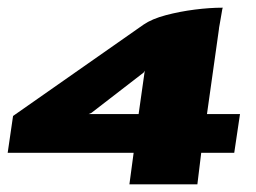

<svg xmlns="http://www.w3.org/2000/svg" viewBox="-22 -480 666 500"><path d="M315 0 326 -82H-2L12 -178L352 -416Q374 -431 410 -440.5Q446 -450 485 -455Q524 -460 558 -460Q557 -458 555 -445Q553 -432 550.5 -419Q548 -406 548 -403L517 -183H603L588 -82H502L492 0ZM209 -183H339L355 -296L352 -291L216 -186Z"/></svg>

Font: Genos ExtraBold
Style: Italic
Weight: 800
Italic angle: -8°
Version: Version 1.010